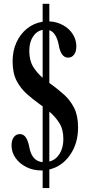

<svg xmlns="http://www.w3.org/2000/svg" viewBox="-20 -884 468 1006"><path d="M195.5 9Q153 9 117.8 -8.8Q82.5 -26.5 61.5 -56.2Q40.5 -86 40.5 -122Q40.5 -149 52.2 -165.2Q64 -181.5 84.5 -181.5Q121 -181.5 133.5 -113Q147 -39 203.5 -34.5V-326.5Q200 -329.5 196.2 -332.2Q192.5 -335 188.5 -337.5Q154 -362.5 121.2 -391.2Q88.5 -420 67.2 -460.5Q46 -501 46 -562.5Q46 -617.5 66.2 -661.8Q86.5 -706 122 -734.5Q157.5 -763 203.5 -770V-864H238.5V-772Q278 -770 310.2 -752.2Q342.5 -734.5 361.2 -705.2Q380 -676 380 -641Q380 -614 368.2 -598Q356.5 -582 337 -582Q298.5 -582 287.5 -650Q274.5 -713.5 238.5 -726V-449.5Q241.5 -447 244.8 -444.8Q248 -442.5 251.5 -440Q285 -415.5 316.5 -387.2Q348 -359 368.5 -318.5Q389 -278 389 -216Q389 -132 347 -72Q305 -12 238.5 4V101.5H203.5V9Q199.5 9 195.5 9ZM133.5 -618Q133.5 -567.5 153.5 -534.8Q173.5 -502 203.5 -476.5V-727.5Q172 -721.5 152.8 -692Q133.5 -662.5 133.5 -618ZM312 -156Q312 -206 290.8 -239.5Q269.5 -273 238.5 -299.5V-37.5Q272.5 -46.5 292.2 -78Q312 -109.5 312 -156Z"/></svg>

Font: Libre Caslon Condensed
Style: Regular
Weight: 400
Designer: Pablo Impallari, Rodrigo Fuenzalida, Katja Schimmel, Ertekin Erdin
Foundry: Pablo Impallari, Rodrigo Fuenzalida
Version: Version 2.000; ttfautohint (v1.8.4.7-5d5b);gftools[0.9.33]